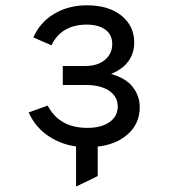

<svg xmlns="http://www.w3.org/2000/svg" viewBox="-20 -543 656 724"><path d="M266.8 160.5V-56.2H348.5V121ZM309 12Q232.4 12 174.2 -22.6Q116 -57.1 88 -119L159.8 -145Q181 -103.8 218.4 -82.2Q255.8 -60.8 309 -60.8Q362.6 -60.8 393.3 -82.8Q424 -104.8 424 -141.5Q424 -178.2 392.1 -200.4Q360.1 -222.5 303.5 -222.5H216.8V-294.2H302.2Q347.9 -294.2 375.6 -317.1Q403.2 -340 403.2 -377.2Q403.2 -412.1 377.2 -431.2Q351.2 -450.2 306.8 -450.2Q259.9 -450.2 226.3 -430.8Q192.8 -411.2 174 -372.2L105.8 -401.8Q130.5 -458.8 184.3 -490.9Q238.1 -523 308 -523Q389.2 -523 437.8 -484.2Q486.2 -445.4 486.2 -382Q486.2 -344 465.2 -313.5Q444.1 -283 398.5 -264Q453.9 -249 480.4 -215.1Q507 -181.2 507 -139Q507 -71.8 453.7 -29.9Q400.4 12 309 12Z"/></svg>

Font: Overpass Mono Light
Style: Regular
Weight: 300
Monospace: yes
Designer: Delve Withrington, Dave Bailey
Foundry: Delve Fonts LLC
Version: Version 4.000